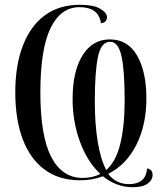

<svg xmlns="http://www.w3.org/2000/svg" viewBox="-20 -745 684 804"><path d="M536 39Q501 39 469.5 27Q438 15 411 -7Q367 10 316 10Q227 10 166.5 -35Q106 -80 75 -162.5Q44 -245 44 -359Q44 -472 76 -554.5Q108 -637 168 -681Q228 -725 315 -725Q371 -725 399.5 -708.5Q428 -692 428 -673Q428 -663 422 -656Q416 -649 403 -648Q397 -683 374.5 -699Q352 -715 313 -715Q234 -715 191.5 -627Q149 -539 149 -358Q149 -176 194.5 -88Q240 0 326 0Q369 0 400 -17Q346 -67 315 -151Q284 -235 284 -331Q284 -446 325.5 -513Q367 -580 440 -580Q515 -580 554 -512.5Q593 -445 593 -333Q593 -222 551 -138.5Q509 -55 433 -17Q466 26 520 26Q554 26 573.5 10.5Q593 -5 596 -40Q619 -35 619 -13Q619 9 598 24Q577 39 536 39ZM425 -33Q466 -69 484 -144Q502 -219 502 -325Q502 -452 488.5 -511Q475 -570 441 -570Q403 -570 390 -506Q377 -442 377 -320Q377 -227 389 -152.5Q401 -78 425 -33Z"/></svg>

Font: Noto Serif Display ExtraCondensed Medium
Style: Regular
Weight: 500
Width: 2
Designer: Monotype Design Team
Foundry: Monotype Imaging Inc.
Version: Version 2.009